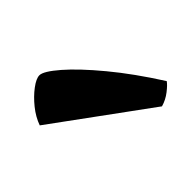

<svg xmlns="http://www.w3.org/2000/svg" viewBox="-68 -855 371 371"><g transform="rotate(-45 117.0 -670.0)"><path d="M193 -565 0 -706Q6 -723 18.5 -738.5Q31 -754 45 -764.5Q59 -775 68 -775Q79 -775 105 -752.5Q131 -730 165 -689Q199 -648 234 -593Q230 -587 218.5 -578Q207 -569 193 -565Z"/></g></svg>

Font: Texturina Medium 12pt
Style: Bold
Weight: 700
Version: Version 1.002